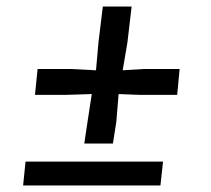

<svg xmlns="http://www.w3.org/2000/svg" viewBox="-20 -570 648 590"><path d="M239 -129 249 -196 262 -281 183.5 -278.5H87.5L95.5 -358H197.5L275 -354L282.5 -439L296 -550H384.5L371.5 -439L357 -354L422 -358H532L524.5 -278.5H408L344.5 -281L337.5 -196L327 -129ZM51 0 58.5 -73.5H481L473 0Z"/></svg>

Font: Merriweather 36pt
Style: Bold Italic
Weight: 700
Italic angle: -7.8°
Version: Version 2.101